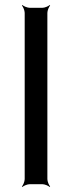

<svg xmlns="http://www.w3.org/2000/svg" viewBox="-20 -731 286 762"><path d="M168 -20V-680C168 -689 174 -704 179 -709L177 -711C172 -706 157 -700 148 -700H98C89 -700 74 -706 69 -711L67 -709C72 -704 78 -689 78 -680V-20C78 -11 72 4 67 9L69 11C74 6 89 0 98 0H148C157 0 172 6 177 11L179 9C174 4 168 -11 168 -20Z"/></svg>

Font: Gamestation Storm
Style: Regular
Weight: 400
Designer: Jonas Hecksher
Foundry: Jonas Hecksher, Playtypeª, e-types AS
Version: Version 1.003